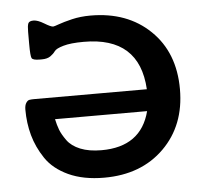

<svg xmlns="http://www.w3.org/2000/svg" viewBox="-42 -522 611 571"><g transform="rotate(-5 263.5 -236.0)"><path d="M30.8 -215.8Q30.8 -229 35.4 -236.1Q40 -243.2 45.4 -244.1Q50.8 -245.1 61 -245.1H396Q387.2 -402.3 221.2 -401.9Q182.1 -401.9 160.2 -395.5Q138.2 -389.2 133.1 -381.6Q127.9 -374 118.4 -367.4Q108.9 -360.8 92.8 -360.8H85.9Q65.9 -360.8 62.5 -367.4Q59.1 -374 59.1 -409.2V-445.8Q59.1 -463.9 62 -470.9Q64.9 -478 78.1 -478Q90.3 -478 109.1 -466.6Q127.9 -455.1 134.8 -455.1Q137.7 -455.1 152.3 -460.4Q167 -465.8 192.4 -471.9Q217.8 -478 248 -478Q357.9 -478 426 -412.1Q494.1 -346.2 494.1 -236.8Q494.1 -128.9 426 -61.5Q357.9 5.9 247.1 5.9Q185.1 5.9 140.6 -14.6Q96.2 -35.2 73.5 -69.1Q50.8 -103 40.8 -139.4Q30.8 -175.8 30.8 -215.8ZM116.2 -180.2Q120.1 -162.1 125.5 -147.9Q130.9 -133.8 144 -115.5Q157.2 -97.2 183.1 -86.7Q209 -76.2 246.1 -76.2Q364.3 -76.2 391.1 -180.2Z"/></g></svg>

Font: CMU Concrete
Style: Bold
Weight: 700
Version: Version 0.7.0